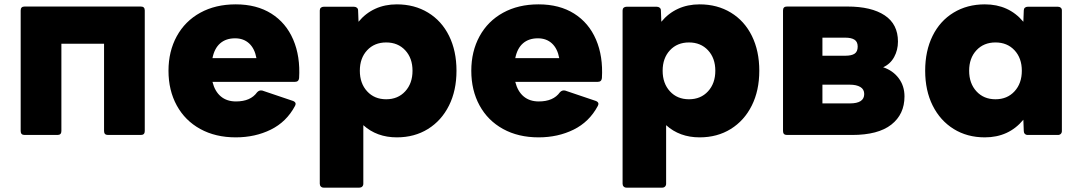

<svg xmlns="http://www.w3.org/2000/svg" viewBox="-20 -578 4962 882"><path d="M262 -377V24Q262 42 244 42H93Q75 42 75 24V-530Q75 -548 93 -548H627Q645 -548 645 -530V24Q645 42 627 42H476Q458 42 458 24V-377Z M754 -253Q754 -342 792 -411.5Q830 -481 900 -519.5Q970 -558 1063 -558Q1159 -558 1226.5 -515.5Q1294 -473 1327 -396Q1360 -319 1354 -219Q1352 -202 1335 -202H956Q967 -158 994.5 -135Q1022 -112 1064 -112Q1131 -112 1161 -154Q1171 -165 1185 -162L1327 -114Q1338 -109 1338 -101Q1338 -97 1335 -91Q1296 -18 1224 17.5Q1152 53 1063 53Q970 53 900 14.5Q830 -24 792 -93.5Q754 -163 754 -253ZM1060 -402Q1018 -402 991.5 -379Q965 -356 956 -311H1158Q1150 -355 1124.5 -378.5Q1099 -402 1060 -402Z M1449 266V-530Q1449 -538 1454 -542.5Q1459 -547 1467 -547H1606Q1614 -547 1619.5 -542.5Q1625 -538 1625 -530L1627 -478Q1659 -517 1703.5 -537.5Q1748 -558 1803 -558Q1884 -558 1946.5 -520Q2009 -482 2043 -413Q2077 -344 2077 -253Q2077 -162 2042.5 -93Q2008 -24 1946 14.5Q1884 53 1803 53Q1711 53 1649 -3V266Q1649 274 1644 279Q1639 284 1631 284H1467Q1459 284 1454 279Q1449 274 1449 266ZM1754 -122Q1808 -122 1841.5 -158.5Q1875 -195 1875 -253Q1875 -311 1841.5 -347Q1808 -383 1754 -383Q1700 -383 1666.5 -347Q1633 -311 1633 -253Q1633 -195 1666.5 -158.5Q1700 -122 1754 -122Z M2145 -253Q2145 -342 2183 -411.5Q2221 -481 2291 -519.5Q2361 -558 2454 -558Q2550 -558 2617.5 -515.5Q2685 -473 2718 -396Q2751 -319 2745 -219Q2743 -202 2726 -202H2347Q2358 -158 2385.5 -135Q2413 -112 2455 -112Q2522 -112 2552 -154Q2562 -165 2576 -162L2718 -114Q2729 -109 2729 -101Q2729 -97 2726 -91Q2687 -18 2615 17.5Q2543 53 2454 53Q2361 53 2291 14.5Q2221 -24 2183 -93.5Q2145 -163 2145 -253ZM2451 -402Q2409 -402 2382.5 -379Q2356 -356 2347 -311H2549Q2541 -355 2515.5 -378.5Q2490 -402 2451 -402Z M2840 266V-530Q2840 -538 2845 -542.5Q2850 -547 2858 -547H2997Q3005 -547 3010.5 -542.5Q3016 -538 3016 -530L3018 -478Q3050 -517 3094.5 -537.5Q3139 -558 3194 -558Q3275 -558 3337.5 -520Q3400 -482 3434 -413Q3468 -344 3468 -253Q3468 -162 3433.5 -93Q3399 -24 3337 14.5Q3275 53 3194 53Q3102 53 3040 -3V266Q3040 274 3035 279Q3030 284 3022 284H2858Q2850 284 2845 279Q2840 274 2840 266ZM3145 -122Q3199 -122 3232.5 -158.5Q3266 -195 3266 -253Q3266 -311 3232.5 -347Q3199 -383 3145 -383Q3091 -383 3057.5 -347Q3024 -311 3024 -253Q3024 -195 3057.5 -158.5Q3091 -122 3145 -122Z M4105 -387Q4105 -348 4087.5 -316Q4070 -284 4037 -269Q4082 -254 4108.5 -218.5Q4135 -183 4135 -135Q4135 -53 4074.5 -5.5Q4014 42 3894 42H3595Q3577 42 3577 24V-530Q3577 -548 3595 -548H3873Q3983 -548 4044 -507.5Q4105 -467 4105 -387ZM3884 -189H3758V-103H3884Q3950 -103 3950 -146Q3950 -168 3932 -178.5Q3914 -189 3884 -189ZM3863 -405H3758V-322H3863Q3892 -322 3906 -331.5Q3920 -341 3920 -364Q3920 -386 3905.5 -395.5Q3891 -405 3863 -405Z M4230 -253Q4230 -344 4264 -413Q4298 -482 4360.5 -520Q4423 -558 4504 -558Q4614 -558 4681 -478L4683 -530Q4683 -538 4688 -542.5Q4693 -547 4701 -547H4840Q4848 -547 4853 -542.5Q4858 -538 4858 -530V24Q4858 32 4853 37Q4848 42 4840 42H4701Q4693 42 4688 37Q4683 32 4683 24L4681 -28Q4614 53 4504 53Q4423 53 4361 14.5Q4299 -24 4264.5 -93Q4230 -162 4230 -253ZM4553 -122Q4607 -122 4640.5 -158.5Q4674 -195 4674 -253Q4674 -311 4640.5 -347Q4607 -383 4553 -383Q4499 -383 4465.5 -347Q4432 -311 4432 -253Q4432 -195 4465.5 -158.5Q4499 -122 4553 -122Z"/></svg>

Font: LINE Seed JP_TTF ExtraBold
Style: Regular
Weight: 800
Designer: LY Corporation & Fontrix & Fontworks
Version: Version 1.015